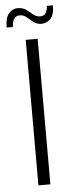

<svg xmlns="http://www.w3.org/2000/svg" viewBox="-72 -786 313 815"><g transform="rotate(-5 84.0 -378.5)"><path d="M58 -620H109V0H58ZM-18 -679Q-18 -720 -2.5 -738.5Q13 -757 36 -757Q57 -757 71.5 -746.5Q86 -736 99 -725Q112 -714 127 -714Q147 -714 153.5 -728Q160 -742 160 -756H186Q186 -715 169 -698.5Q152 -682 132 -682Q111 -682 96.5 -693.5Q82 -705 70 -715.5Q58 -726 42 -726Q26 -726 17.5 -713.5Q9 -701 9 -679Z"/></g></svg>

Font: Smooch Sans Thin
Style: Regular
Weight: 400
Version: Version 1.010